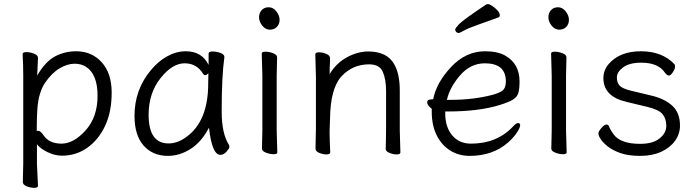

<svg xmlns="http://www.w3.org/2000/svg" viewBox="-20 -733 3354 925"><path d="M163 162Q163 172 145 172Q127 172 108.5 164.5Q90 157 90 144L92 55V-368Q92 -421 89 -472Q89 -482 107 -482Q125 -482 144 -474.5Q163 -467 163 -454Q163 -448 162 -432Q161 -416 160.5 -398.5Q160 -381 159 -369Q199 -437 245.5 -461.5Q292 -486 347 -486Q422 -486 470 -433Q518 -380 518 -287Q518 -194 486.5 -127Q455 -60 401 -21.5Q347 17 279 17Q244 17 209 0Q174 -17 158 -38V56ZM190 -81Q217 -41 276 -41Q335 -41 392.5 -105Q450 -169 450 -271.5Q450 -374 396 -410Q373 -426 339 -426Q305 -426 267.5 -404Q230 -382 198 -335.5Q166 -289 160 -209Q157 -167 157 -101Q161 -103 164 -103Q175 -103 190 -81Z M789 18Q716 18 672 -31.5Q628 -81 628 -175Q628 -300 706 -394Q741 -437 785 -461.5Q829 -486 875 -486Q953 -486 985 -420V-475Q985 -485 1004 -485Q1023 -485 1042 -478Q1061 -471 1061 -459V-457Q1048 -368 1048 -195Q1048 -90 1083 -35Q1085 -31 1085 -24.5Q1085 -18 1071.5 -2.5Q1058 13 1042 13Q1001 13 987 -118Q950 -48 897.5 -15Q845 18 789 18ZM792 -42Q836 -42 879 -74Q983 -150 983 -330Q983 -355 984 -380Q975 -371 969 -371Q963 -371 960 -375Q929 -428 869.5 -428Q810 -428 753 -356Q696 -284 696 -180Q696 -42 792 -42Z M1316 1Q1316 10 1298.5 10Q1281 10 1261.5 2.5Q1242 -5 1242 -17L1244 -105V-368L1241 -475Q1241 -484 1259 -484Q1277 -484 1296 -476.5Q1315 -469 1315 -457L1313 -368V-105ZM1311.5 -678Q1327 -658 1327 -637.5Q1327 -617 1314 -603.5Q1301 -590 1280 -590Q1259 -590 1243.5 -609.5Q1228 -629 1228 -649.5Q1228 -670 1240.5 -684Q1253 -698 1274.5 -698Q1296 -698 1311.5 -678Z M1571 1Q1571 11 1553.5 11Q1536 11 1518 3.5Q1500 -4 1500 -17L1502 -115V-364L1499 -471Q1499 -481 1516.5 -481Q1534 -481 1552 -473.5Q1570 -466 1570 -453V-439Q1568 -411 1568 -376Q1600 -429 1651.5 -457Q1703 -485 1754 -485Q1846 -485 1880 -422Q1906 -376 1906 -297V-105L1909 1Q1909 11 1891.5 11Q1874 11 1856 3.5Q1838 -4 1838 -16V-17Q1839 -25 1839 -44L1840 -115V-293Q1840 -352 1824 -387.5Q1808 -423 1758 -423Q1679 -423 1625.5 -365.5Q1572 -308 1570 -162Q1569 -129 1568 -105V-89Q1568 -59 1571 1Z M2242 18Q2191 18 2149.5 -7.5Q2108 -33 2084 -81Q2060 -129 2060 -195V-209Q2038 -226 2038 -240Q2038 -254 2057 -254L2067 -255Q2082 -334 2153 -410Q2224 -486 2317 -486Q2379 -486 2416 -464Q2483 -425 2483 -340Q2483 -306 2477.5 -286Q2472 -266 2452 -253.5Q2432 -241 2387 -227Q2287 -196 2138 -196H2125V-186Q2125 -121 2158.5 -81Q2192 -41 2249 -41Q2375 -41 2453 -125Q2466 -140 2476 -140Q2486 -140 2486 -129.5Q2486 -119 2471.5 -96Q2457 -73 2427 -46Q2354 18 2242 18ZM2133 -252H2153Q2265 -252 2360 -278Q2396 -289 2406.5 -302Q2417 -315 2417 -341Q2417 -428 2316 -428Q2247 -428 2197 -370.5Q2147 -313 2133 -252ZM2381 -649Q2332 -631 2283.5 -614Q2235 -597 2215 -585.5Q2195 -574 2189 -574Q2183 -574 2178 -579Q2173 -584 2173 -590.5Q2173 -597 2192 -617Q2211 -637 2323 -712Q2325 -713 2332 -713Q2339 -713 2352 -704Q2388 -679 2388 -659Q2388 -652 2381 -649Z M2710 1Q2710 10 2692.5 10Q2675 10 2655.5 2.5Q2636 -5 2636 -17L2638 -105V-368L2635 -475Q2635 -484 2653 -484Q2671 -484 2690 -476.5Q2709 -469 2709 -457L2707 -368V-105ZM2705.5 -678Q2721 -658 2721 -637.5Q2721 -617 2708 -603.5Q2695 -590 2674 -590Q2653 -590 2637.5 -609.5Q2622 -629 2622 -649.5Q2622 -670 2634.5 -684Q2647 -698 2668.5 -698Q2690 -698 2705.5 -678Z M3064 -40Q3125 -40 3157.5 -66Q3190 -92 3190 -126.5Q3190 -161 3172 -183Q3154 -205 3099 -218L2999 -242Q2887 -268 2887 -356Q2887 -395 2912 -424Q2965 -486 3068 -486Q3171 -486 3230 -423Q3232 -421 3232 -411Q3232 -401 3221.5 -385Q3211 -369 3202.5 -369Q3194 -369 3184 -382Q3152 -431 3070 -431Q3012 -431 2982 -408.5Q2952 -386 2952 -360Q2952 -334 2965.5 -320Q2979 -306 3020 -296L3116 -273Q3181 -258 3218.5 -224Q3256 -190 3256 -128Q3256 -88 3232.5 -55Q3209 -22 3166 -2Q3123 18 3064.5 18Q3006 18 2967.5 4Q2929 -10 2906 -29Q2883 -48 2873 -64Q2863 -80 2863 -90Q2863 -100 2877.5 -116.5Q2892 -133 2901 -133Q2910 -133 2913 -126Q2921 -106 2936 -86Q2969 -40 3064 -40Z"/></svg>

Font: LXGW WenKai TC
Style: Regular
Weight: 400
Designer: LXGW / Fontworks Inc.
Foundry: LXGW / Fontworks Inc.
Version: Version 1.330